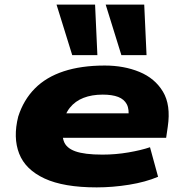

<svg xmlns="http://www.w3.org/2000/svg" viewBox="-20 -801 789 832"><path d="M399 11Q256 11 173 -27.5Q90 -66 63 -135.5Q36 -205 59 -296Q82 -368 131 -417.5Q180 -467 256 -492Q332 -517 434 -517Q517 -517 584 -489.5Q651 -462 686 -404Q721 -346 707 -252L700 -204H214L231 -310H558L536 -289Q541 -327 529.5 -349Q518 -371 492 -381Q466 -391 425 -391Q378 -391 342 -377Q306 -363 283 -334.5Q260 -306 253 -262L254 -267Q246 -221 256 -190.5Q266 -160 306 -145.5Q346 -131 424 -131Q481 -131 536.5 -140.5Q592 -150 630 -163L665 -35Q611 -12 539.5 -0.5Q468 11 399 11ZM506 -562 438 -781H605L615 -562ZM293 -562 225 -781H392L402 -562Z"/></svg>

Font: Nunito Sans 7pt Expanded Black
Style: Italic
Weight: 900
Width: 7
Italic angle: -9°
Designer: Vernon Adams
Foundry: Vernon Adams
Version: Version 3.101;gftools[0.9.27]